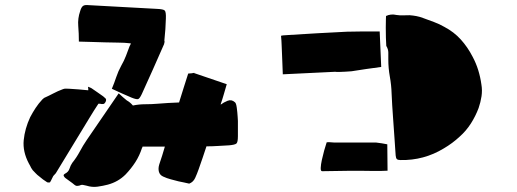

<svg xmlns="http://www.w3.org/2000/svg" viewBox="-20 -745 2040 757"><path d="M599 -710Q624 -709 629.5 -703.5Q635 -698 634 -672Q633 -631 628 -585Q630 -580 627 -572V-571Q627 -570 626 -569Q605 -520 583 -471.5Q561 -423 539 -374Q531 -357 525 -354.5Q519 -352 499 -360Q480 -368 461 -376.5Q442 -385 421 -395Q431 -419 438.5 -441.5Q446 -464 458 -486Q469 -505 476.5 -524.5Q484 -544 491 -563Q493 -566 494 -568.5Q495 -571 496 -574Q471 -577 445.5 -577Q420 -577 394 -578Q370 -579 345 -579.5Q320 -580 291 -581Q291 -613 288.5 -642.5Q286 -672 296 -701Q300 -715 306 -720.5Q312 -726 325 -725Q393 -721 461.5 -717.5Q530 -714 599 -710ZM722 -455Q729 -455 735 -456Q741 -457 747 -458L745 -457L874 -413Q868 -393 862.5 -373.5Q857 -354 850 -334Q851 -333 851 -333Q851 -333 851 -333Q861 -341 877 -347.5Q893 -354 906 -342Q911 -339 913.5 -320.5Q916 -302 917 -285Q918 -268 918 -268V-208Q918 -184 912 -179Q906 -174 883 -172Q861 -171 839 -169.5Q817 -168 794 -168Q787 -146 779 -123Q771 -100 763 -77Q757 -60 749.5 -43.5Q742 -27 726 -21Q713 -24 703.5 -26Q694 -28 684 -30Q669 -34 653.5 -38Q638 -42 623 -49Q610 -55 606.5 -68Q603 -81 608 -97Q614 -114 619.5 -132Q625 -150 630 -167H542Q542 -164 540 -162Q530 -131 513.5 -105.5Q497 -80 475 -57Q446 -28 405 -17Q386 -12 364.5 -9Q343 -6 321 -13Q314 -15 307 -16Q300 -17 292 -13Q288 -12 283.5 -12Q279 -12 274 -16Q266 -23 256.5 -29.5Q247 -36 238 -43Q234 -46 231.5 -51Q229 -56 236 -60Q250 -67 254 -80Q258 -93 265 -103Q282 -124 294.5 -147.5Q307 -171 322 -193Q353 -238 384 -283.5Q415 -329 448 -377Q457 -369 464.5 -362Q472 -355 480 -349Q493 -342 504 -329Q528 -334 552.5 -334Q577 -334 601 -336Q622 -338 643 -339Q664 -340 686 -341Q695 -370 704 -398.5Q713 -427 722 -455ZM227 -393Q233 -396 240.5 -395.5Q248 -395 254 -395Q272 -394 290.5 -392.5Q309 -391 328 -389Q328 -391 328 -394.5Q328 -398 327 -403Q332 -401 335 -400Q338 -399 341 -397Q352 -390 363.5 -381.5Q375 -373 387 -365Q392 -361 396 -357Q400 -353 397 -345Q393 -336 387.5 -335Q382 -334 374 -336H368Q350 -309 332 -279Q299 -225 266 -170.5Q233 -116 200 -62Q198 -59 195 -56.5Q192 -54 190 -51Q187 -46 184.5 -40Q182 -34 177 -26Q176 -26 172 -25.5Q168 -25 165 -27Q157 -32 149.5 -37.5Q142 -43 134 -50Q127 -55 121 -61.5Q115 -68 109 -74Q107 -76 106 -78.5Q105 -81 103 -83Q101 -88 98.5 -92Q96 -96 94 -100Q69 -147 73.5 -192.5Q78 -238 99 -283Q109 -302 120.5 -319.5Q132 -337 147 -353Q151 -357 154 -359Q172 -367 190 -376.5Q208 -386 227 -393Z M1732 -639Q1770 -619 1797 -589Q1824 -559 1843 -522Q1857 -496 1865.5 -468.5Q1874 -441 1878 -412Q1882 -389 1878.5 -365.5Q1875 -342 1867 -319Q1855 -287 1836.5 -258Q1818 -229 1792 -206Q1778 -193 1762.5 -181.5Q1747 -170 1730 -160Q1651 -112 1559 -114Q1549 -114 1545 -117.5Q1541 -121 1540 -132Q1539 -146 1538 -161Q1537 -176 1536 -191Q1533 -237 1529.5 -283.5Q1526 -330 1524 -376Q1523 -410 1517 -443Q1511 -476 1511 -510Q1511 -524 1511 -537.5Q1511 -551 1503 -564Q1502 -577 1501.5 -597Q1501 -617 1501 -636.5Q1501 -656 1501.5 -669Q1502 -682 1502 -682Q1521 -691 1543 -686Q1556 -684 1569 -684.5Q1582 -685 1595 -685Q1609 -684 1622 -681.5Q1635 -679 1648 -674Q1670 -666 1691.5 -658Q1713 -650 1732 -639ZM1095 -452Q1094 -472 1093.5 -491Q1093 -510 1092 -529Q1091 -546 1090.5 -565Q1090 -584 1088 -604Q1096 -606 1103.5 -606Q1111 -606 1118 -607Q1176 -611 1233 -614Q1290 -617 1348 -620Q1379 -621 1411 -621Q1443 -621 1477 -621L1483 -481Q1454 -477 1424.5 -473Q1395 -469 1366 -464Q1341 -462 1321.5 -461.5Q1302 -461 1302 -462ZM1250 -70Q1244 -70 1244.5 -83Q1245 -96 1249 -114.5Q1253 -133 1258 -151Q1263 -169 1266.5 -179Q1270 -189 1269 -184Q1277 -185 1284 -184Q1291 -183 1298 -183H1463Q1474 -182 1485 -180Q1496 -178 1507 -176L1508 -72Q1494 -71 1480 -71Q1466 -71 1452 -71Q1401 -72 1351 -71.5Q1301 -71 1250 -70Z"/></svg>

Font: Palette Mosaic
Style: Regular
Weight: 400
Designer: Shibuyafont
Version: Version 1.001